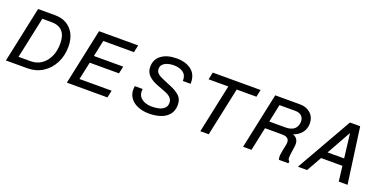

<svg xmlns="http://www.w3.org/2000/svg" viewBox="-17 -1235 3742 1886"><g transform="rotate(20 1854.0 -291.5)"><path d="M31 0 155 -583H334Q403 -583 454 -553Q505 -523 533.5 -468Q562 -413 562 -337Q562 -241 522.5 -164.5Q483 -88 413.5 -44Q344 0 255 0ZM135 -76H262Q324 -76 372 -108.5Q420 -141 448 -199.5Q476 -258 476 -337Q476 -423 437 -465Q398 -507 324 -507H227Z M1118 -261H812L772 -76H1108L1092 0H668L792 -583H1201L1185 -507H864L828 -337H1134Z M1528 10Q1459 10 1405 -14Q1351 -38 1323.5 -84Q1296 -130 1307 -196H1389Q1380 -132 1421 -98Q1462 -64 1533 -64Q1572 -64 1606 -72.5Q1640 -81 1661.5 -102Q1683 -123 1683 -158Q1683 -187 1664 -208.5Q1645 -230 1604 -246L1510 -282Q1451 -305 1417.5 -339.5Q1384 -374 1384 -427Q1384 -505 1443 -549Q1502 -593 1602 -593Q1701 -593 1759.5 -545Q1818 -497 1814 -405H1733Q1735 -464 1697.5 -492Q1660 -520 1596 -520Q1564 -520 1534.5 -511Q1505 -502 1486.5 -483.5Q1468 -465 1468 -437Q1468 -410 1485 -392Q1502 -374 1537 -359L1643 -314Q1698 -291 1732.5 -258.5Q1767 -226 1767 -167Q1767 -105 1734.5 -65.5Q1702 -26 1648 -8Q1594 10 1528 10Z M2465 -507H2259L2151 0H2063L2171 -507H1965L1981 -583H2481Z M2510 0 2634 -583H2893Q2961 -583 3004.5 -543Q3048 -503 3048 -438Q3048 -380 3014 -339.5Q2980 -299 2929 -283Q2965 -270 2978 -242.5Q2991 -215 2985 -176L2972 -82Q2970 -64 2970.5 -48.5Q2971 -33 2987 -19L2983 0H2884Q2877 -25 2879.5 -49Q2882 -73 2887 -97L2901 -165Q2917 -245 2829 -245H2650L2598 0ZM2667 -321H2837Q2897 -321 2928.5 -349Q2960 -377 2960 -428Q2960 -464 2936.5 -485.5Q2913 -507 2872 -507H2706Z M3179 0H3083L3415 -583H3522L3602 0H3510L3491 -158H3268ZM3309 -232H3482L3451 -486Z"/></g></svg>

Font: Fragment Mono SC
Style: Italic
Weight: 400
Italic angle: -12°
Monospace: yes
Designer: Wei Huang based on Nimbus Sans by URW Studio, based on Helvetica by Max Miedinger.
Foundry: Wei Huang
Version: Version 1.012; ttfautohint (v1.8.4.7-5d5b)